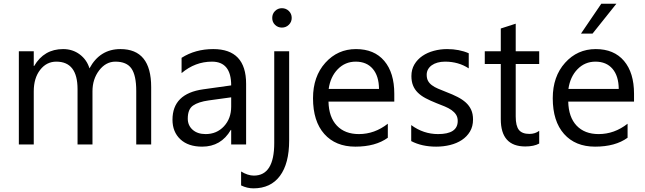

<svg xmlns="http://www.w3.org/2000/svg" viewBox="-20 -775 3461 1030"><path d="M791 0H710.9V-287.1Q710.9 -370.1 685.3 -407.2Q659.7 -444.3 599.1 -444.3Q547.9 -444.3 512 -397.5Q476.1 -350.6 476.1 -285.2V0H396V-296.9Q396 -444.3 282.2 -444.3Q229.5 -444.3 195.3 -400.1Q161.1 -356 161.1 -285.2V0H81.1V-500H161.1V-420.9H163.1Q216.3 -511.7 318.4 -511.7Q369.6 -511.7 407.7 -483.2Q445.8 -454.6 460 -408.2Q515.6 -511.7 626 -511.7Q791 -511.7 791 -308.1Z M1300.3 0H1220.2V-78.1H1218.3Q1166 11.7 1064.5 11.7Q989.7 11.7 947.5 -27.8Q905.3 -67.4 905.3 -132.8Q905.3 -272.9 1070.3 -295.9L1220.2 -316.9Q1220.2 -444.3 1117.2 -444.3Q1026.9 -444.3 954.1 -382.8V-464.8Q1027.8 -511.7 1124 -511.7Q1300.3 -511.7 1300.3 -325.2ZM1220.2 -252.9 1099.6 -236.3Q1043.9 -228.5 1015.6 -208.7Q987.3 -189 987.3 -138.7Q987.3 -102.1 1013.4 -78.9Q1039.6 -55.7 1083 -55.7Q1142.6 -55.7 1181.4 -97.4Q1220.2 -139.2 1220.2 -203.1Z M1531.2 -21Q1531.2 102.1 1481.7 168.7Q1432.1 235.4 1339.8 235.4Q1305.7 235.4 1273.4 219.7V145Q1309.6 167 1341.8 167Q1451.2 167 1451.2 -7.8V-500H1531.2ZM1492.2 -627Q1470.7 -627 1455.6 -641.6Q1440.4 -656.2 1440.4 -678.7Q1440.4 -701.2 1455.6 -716.1Q1470.7 -731 1492.2 -731Q1514.2 -731 1529.5 -716.1Q1544.9 -701.2 1544.9 -678.7Q1544.9 -657.2 1529.5 -642.1Q1514.2 -627 1492.2 -627Z M2095.2 -230H1742.2Q1744.1 -146.5 1787.1 -101.1Q1830.1 -55.7 1905.3 -55.7Q1989.7 -55.7 2060.5 -111.3V-36.1Q1994.6 11.7 1886.2 11.7Q1780.3 11.7 1719.7 -56.4Q1659.2 -124.5 1659.2 -248Q1659.2 -364.7 1725.3 -438.2Q1791.5 -511.7 1889.6 -511.7Q1987.8 -511.7 2041.5 -448.2Q2095.2 -384.8 2095.2 -272ZM2013.2 -297.9Q2012.7 -367.2 1979.7 -405.8Q1946.8 -444.3 1888.2 -444.3Q1831.5 -444.3 1792 -403.8Q1752.4 -363.3 1743.2 -297.9Z M2186 -18.1V-104Q2251.5 -55.7 2330.1 -55.7Q2435.5 -55.7 2435.5 -126Q2435.5 -146 2426.5 -159.9Q2417.5 -173.8 2402.1 -184.6Q2386.7 -195.3 2366 -203.9Q2345.2 -212.4 2321.3 -221.7Q2288.1 -234.9 2262.9 -248.3Q2237.8 -261.7 2220.9 -278.6Q2204.1 -295.4 2195.6 -316.9Q2187 -338.4 2187 -367.2Q2187 -402.3 2203.1 -429.4Q2219.2 -456.5 2246.1 -474.9Q2272.9 -493.2 2307.4 -502.4Q2341.8 -511.7 2378.4 -511.7Q2443.4 -511.7 2494.6 -489.3V-408.2Q2439.5 -444.3 2367.7 -444.3Q2345.2 -444.3 2327.1 -439.2Q2309.1 -434.1 2296.1 -424.8Q2283.2 -415.5 2276.1 -402.6Q2269 -389.6 2269 -374Q2269 -354.5 2276.1 -341.3Q2283.2 -328.1 2296.9 -317.9Q2310.5 -307.6 2330.1 -299.3Q2349.6 -291 2374.5 -281.2Q2407.7 -268.6 2434.1 -255.1Q2460.4 -241.7 2479 -224.9Q2497.6 -208 2507.6 -186Q2517.6 -164.1 2517.6 -133.8Q2517.6 -96.7 2501.2 -69.3Q2484.9 -42 2457.5 -23.9Q2430.2 -5.9 2394.5 2.9Q2358.9 11.7 2319.8 11.7Q2242.7 11.7 2186 -18.1Z M2872.6 -4.9Q2844.2 10.7 2797.9 10.7Q2666.5 10.7 2666.5 -135.7V-431.6H2580.6V-500H2666.5V-622.1L2746.6 -647.9V-500H2872.6V-431.6H2746.6V-149.9Q2746.6 -99.6 2763.7 -78.1Q2780.8 -56.6 2820.3 -56.6Q2850.6 -56.6 2872.6 -73.2Z M3381.3 -230H3028.3Q3030.3 -146.5 3073.2 -101.1Q3116.2 -55.7 3191.4 -55.7Q3275.9 -55.7 3346.7 -111.3V-36.1Q3280.8 11.7 3172.4 11.7Q3066.4 11.7 3005.9 -56.4Q2945.3 -124.5 2945.3 -248Q2945.3 -364.7 3011.5 -438.2Q3077.6 -511.7 3175.8 -511.7Q3273.9 -511.7 3327.6 -448.2Q3381.3 -384.8 3381.3 -272ZM3299.3 -297.9Q3298.8 -367.2 3265.9 -405.8Q3232.9 -444.3 3174.3 -444.3Q3117.7 -444.3 3078.1 -403.8Q3038.6 -363.3 3029.3 -297.9ZM3286.6 -754.9 3158.7 -594.7H3096.7L3205.6 -754.9Z"/></svg>

Font: Segoe UI Historic
Style: Regular
Weight: 400
Foundry: Microsoft Corporation
Version: Version 1.03